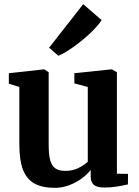

<svg xmlns="http://www.w3.org/2000/svg" viewBox="-20 -892 666 923"><path d="M416 -44V-75Q399 -53 371.8 -33.2Q344.5 -13.5 311.2 -1.2Q278 11 244.5 11Q182 11 144.8 -10.2Q107.5 -31.5 90.2 -76.8Q73 -122 73 -196.5V-474L22.5 -489.5V-540L189.5 -558.5H193L214 -544.5V-196.5Q214 -149.5 221.2 -122.2Q228.5 -95 245.8 -82.8Q263 -70.5 294 -70.5Q328 -70.5 355.2 -83.5Q382.5 -96.5 402 -114.5V-474L337.5 -491V-540L513.5 -558.5H518.5L542 -544.5V-57L595.5 -56L595 -5.5Q566 1 539.5 5.2Q513 9.5 480 9.5Q447 9.5 431.5 -3.2Q416 -16 416 -44ZM260 -624.5 216 -662.5 380 -872 468.5 -795.5Q452 -768.5 413.8 -732.5Q375.5 -696.5 333 -666.2Q290.5 -636 261.5 -624.5Z"/></svg>

Font: Merriweather Text
Style: Bold
Weight: 700
Designer: Eben Sorkin
Foundry: Eben Sorkin
Version: Version 2.100